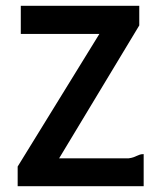

<svg xmlns="http://www.w3.org/2000/svg" viewBox="-20 -643 540 663"><path d="M51.8 -623H460.9V-555.2L184.1 -96.2H423.8Q434.6 -97.7 441.2 -100.1Q447.8 -102.5 452.9 -105Q458 -107.4 463.1 -109.1Q468.3 -110.8 476.1 -110.8V0H41V-67.9L323.2 -525.9H51.8Z"/></svg>

Font: InconsolataGo
Style: Bold
Weight: 700
Designer: Raph Levien, Kirill Tkachev(cyreal.org)
Foundry: Raph Levien, Kirill Tkachev(cyreal.org)
Version: Version 1.015; ttfautohint (v0.92) -l 8 -r 50 -G 200 -x 14 -